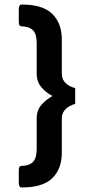

<svg xmlns="http://www.w3.org/2000/svg" viewBox="-20 -718 416 848"><path d="M76 110Q63 110 63 89V36Q63 15 73 15Q110 14 126 -3Q142 -20 142 -60V-194Q142 -231 163 -255Q184 -279 212 -294Q184 -308 163 -332.5Q142 -357 142 -394V-528Q142 -567 126 -584Q110 -601 73 -602Q63 -602 63 -623V-677Q63 -698 76 -698Q169 -698 211 -656.5Q253 -615 253 -544V-395Q253 -372 263.5 -358.5Q274 -345 288 -338Q302 -331 312 -329V-259Q302 -257 288 -249.5Q274 -242 263.5 -228.5Q253 -215 253 -192V-43Q253 28 211 69Q169 110 76 110Z"/></svg>

Font: Pitagon Sans Medium
Style: Regular
Weight: 500
Designer: Travis Tran
Foundry: Pitagon
Version: Version 1.001; ttfautohint (v1.8.4.7-5d5b);gftools[0.9.26]